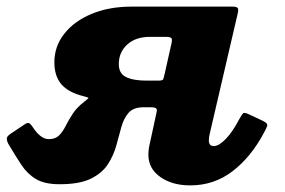

<svg xmlns="http://www.w3.org/2000/svg" viewBox="-104 -540 863 581"><path d="M-79 -105Q-82.5 -111 -83.5 -119Q-84.5 -127 -71.5 -135.5L-27.5 -165Q-19 -170 -14.5 -166.5Q-10 -163 -6 -157Q18.5 -119 43.5 -119Q63.5 -119 74.8 -130.2Q86 -141.5 94.8 -159Q103.5 -176.5 116.2 -196Q129 -215.5 152 -233Q162 -241 163.5 -243Q165 -245 148.5 -249Q102.5 -260.5 81.5 -285.2Q60.5 -310 60.5 -351.5Q60.5 -400 90.8 -438.2Q121 -476.5 173.8 -498.2Q226.5 -520 294.5 -520H601.5Q614.5 -519.5 616.2 -514Q618 -508.5 614 -493.5L530.5 -134.5Q528 -125 528 -115Q528 -98 543 -98Q558.5 -98 579.2 -119.5Q600 -141 619.5 -178.5Q627.5 -193 631.5 -197Q635.5 -201 651.5 -193L693 -173.5Q707 -166.5 704.2 -158.5Q701.5 -150.5 694 -137Q655 -64 599.2 -21.5Q543.5 21 471.5 21Q417 21 381 -4.5Q345 -30 345 -72Q345 -79 346.2 -88.8Q347.5 -98.5 349.5 -106.5L370 -201Q372 -209.5 367.8 -212.5Q363.5 -215.5 351.5 -215.5H331.5Q300 -215.5 285.2 -198.8Q270.5 -182 263.2 -155.5Q256 -129 247.8 -99.2Q239.5 -69.5 222.5 -43Q205.5 -16.5 171.2 0.5Q137 17.5 76.5 17.5Q31 17.5 4.8 1.8Q-21.5 -14 -39.8 -41.8Q-58 -69.5 -79 -105ZM415 -409Q418 -422 414 -425.2Q410 -428.5 396.5 -428.5H350Q306.5 -428.5 281 -405.2Q255.5 -382 255.5 -346Q255.5 -317.5 277.5 -306.8Q299.5 -296 340 -296H374.5Q388 -296 389.8 -300.2Q391.5 -304.5 394.5 -317.5Z"/></svg>

Font: Besley* Heavy
Style: Italic
Weight: 800
Italic angle: -13°
Designer: Owen Earl
Foundry: indestructible type*
Version: Version 3.000; ttfautohint (v1.8.3)